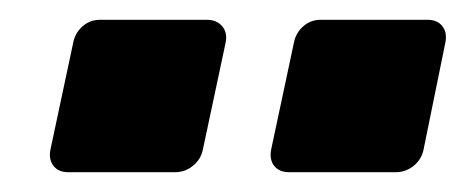

<svg xmlns="http://www.w3.org/2000/svg" viewBox="-20 -775 471 194"><path d="M272 -601Q262 -601 257 -607.5Q252 -614 254 -624L277 -732Q279 -742 286.5 -748.5Q294 -755 304 -755H412Q422 -755 427 -748.5Q432 -742 430 -732L408 -624Q406 -614 398 -607.5Q390 -601 380 -601ZM49 -601Q39 -601 34 -607.5Q29 -614 31 -624L54 -732Q56 -742 63.5 -748.5Q71 -755 81 -755H189Q199 -755 204.5 -748.5Q210 -742 208 -732L185 -624Q183 -614 175 -607.5Q167 -601 157 -601Z"/></svg>

Font: Rubik Light ExtraBold
Style: Italic
Weight: 800
Italic angle: -12°
Version: Version 2.104